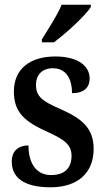

<svg xmlns="http://www.w3.org/2000/svg" viewBox="-20 -786 449 816"><path d="M158 -606H209C263 -646 344 -721 366 -756V-766H242C224 -721 185 -663 158 -619ZM195 10C311 10 378 -52 378 -153C378 -241 328 -282 240 -321C159 -356 133 -376 133 -425C133 -469 160 -496 205 -496C255 -496 286 -459 286 -390C337 -390 361 -414 361 -453C361 -502 316 -546 215 -546C110 -546 39 -495 39 -397C39 -308 85 -269 183 -225C258 -191 284 -169 284 -123C284 -74 257 -42 197 -42C135 -42 101 -91 101 -168C67 -168 30 -152 30 -99C30 -31 82 10 195 10Z"/></svg>

Font: Noto Serif Condensed Semi
Style: Regular
Weight: 600
Width: 3
Designer: Monotype Design Team
Foundry: Monotype Imaging Inc.
Version: Version 1.002